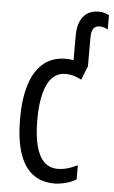

<svg xmlns="http://www.w3.org/2000/svg" viewBox="-55 -804 506 852"><g transform="rotate(5 198.0 -378.5)"><path d="M220.2 9.8Q161.1 9.8 121.8 -21Q82.5 -51.8 63 -112.8Q43.5 -173.8 43.5 -264.2Q43.5 -352.5 63.2 -415.5Q83 -478.5 123 -512.2Q163.1 -545.9 223.1 -545.9Q232.4 -545.9 241 -545.2Q249.5 -544.4 257.3 -542.5V-649.9Q257.3 -691.4 269 -717Q280.8 -742.7 301.5 -754.9Q322.3 -767.1 349.6 -767.1Q366.2 -767.1 378.2 -762.9Q390.1 -758.8 396.5 -754.9V-691.4Q391.1 -694.8 381.1 -698.5Q371.1 -702.1 359.4 -702.1Q342.8 -702.1 333 -690.7Q323.2 -679.2 323.2 -646V-521.5L298.8 -459.5Q280.8 -469.2 262.9 -474.1Q245.1 -479 228 -479Q192.9 -479 168.9 -454.8Q145 -430.7 132.6 -383.3Q120.1 -335.9 120.1 -265.1Q120.1 -196.3 132.1 -149.9Q144 -103.5 168.2 -79.8Q192.4 -56.2 228.5 -56.2Q250 -56.2 272.2 -62.3Q294.4 -68.4 316.9 -80.1V-16.6Q296.4 -3.9 269.3 2.9Q242.2 9.8 220.2 9.8Z"/></g></svg>

Font: Open Sans Condensed
Style: Regular
Weight: 400
Width: 3
Designer: Monotype Design Team
Foundry: Monotype Imaging Inc.
Version: Version 3.000